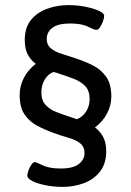

<svg xmlns="http://www.w3.org/2000/svg" viewBox="-20 -726 512 752"><path d="M227 6Q190 6 158 -0.5Q126 -7 106.5 -17Q87 -27 87 -38Q87 -46 91.5 -58.5Q96 -71 103 -81Q110 -91 116 -91Q122 -91 147.5 -78.5Q173 -66 218 -66Q266 -66 288.5 -83.5Q311 -101 311 -126Q311 -152 293 -165.5Q275 -179 246.5 -187Q218 -195 188 -206Q155 -218 125 -234Q95 -250 76 -278Q57 -306 57 -354Q57 -389 73.5 -421Q90 -453 120 -476Q101 -490 89 -512Q77 -534 77 -570Q77 -618 101.5 -648Q126 -678 165.5 -692Q205 -706 247 -706Q283 -706 315 -699.5Q347 -693 367.5 -683.5Q388 -674 388 -664Q388 -656 383.5 -643Q379 -630 372 -619.5Q365 -609 357 -609Q349 -609 324.5 -621.5Q300 -634 255 -634Q207 -634 185 -617Q163 -600 163 -574Q163 -550 179.5 -536.5Q196 -523 222 -515Q248 -507 278 -497Q311 -486 342.5 -470.5Q374 -455 395 -426.5Q416 -398 416 -348Q416 -313 399 -281Q382 -249 352 -227Q371 -213 383.5 -190.5Q396 -168 396 -134Q396 -84 371 -53Q346 -22 307 -8Q268 6 227 6ZM261 -266Q266 -264 271 -262.5Q276 -261 281 -259Q304 -268 317.5 -289.5Q331 -311 331 -338Q331 -371 313.5 -389Q296 -407 268.5 -417.5Q241 -428 210 -438Q205 -440 200 -441.5Q195 -443 189 -444Q168 -436 155 -414Q142 -392 142 -364Q142 -333 158.5 -315Q175 -297 202.5 -286.5Q230 -276 261 -266Z"/></svg>

Font: Asap Semi Expanded
Style: Regular
Weight: 400
Width: 6
Designer: Pablo Cosgaya
Foundry: Omnibus-Type
Version: Version 3.001; ttfautohint (v1.8.4.7-5d5b)